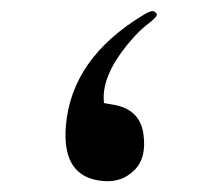

<svg xmlns="http://www.w3.org/2000/svg" viewBox="-20 -330 405 350"><path d="M169.4 -142.1 184.1 -139.6Q209.5 -135.7 223.6 -122.6Q237.8 -109.4 241.2 -87.4Q248 -42.5 225.1 -20Q213.4 -8.3 199.2 -3.4Q185.1 1.5 168 0Q92.3 -6.3 100.1 -100.6Q110.4 -224.1 242.2 -303.2Q257.3 -312.5 261.7 -308.6Q263.2 -307.6 264.2 -306.6Q265.1 -305.7 265.4 -305.2Q265.6 -304.7 265.9 -304.2Q266.1 -303.7 265.9 -302.7Q265.6 -301.8 264.9 -300.5Q264.2 -299.3 262.9 -297.9Q261.7 -296.4 259.5 -294.4Q257.3 -292.5 254.9 -290.5Q238.3 -277.8 226.1 -264.6Q164.1 -196.8 169.4 -144Z"/></svg>

Font: Gandom FD-WOL
Style: FD-WOL
Weight: 400
Foundry: DejaVu fonts team - Redesigned by Saber Rastikerdar - Based on Samim Font
Version: Version 0.6